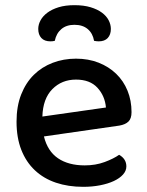

<svg xmlns="http://www.w3.org/2000/svg" viewBox="-20 -709 567 743"><path d="M150 -181Q164 -124 204.5 -96.5Q245 -69 308 -69Q350 -69 385 -82Q420 -95 441 -110Q469 -94 469 -65Q469 -48 456 -33.5Q443 -19 420.5 -8.5Q398 2 367.5 8Q337 14 302 14Q244 14 196.5 -2Q149 -18 115 -50Q81 -82 62.5 -129Q44 -176 44 -238Q44 -298 62 -343.5Q80 -389 111 -419.5Q142 -450 184 -466Q226 -482 274 -482Q322 -482 361.5 -466.5Q401 -451 429.5 -423.5Q458 -396 473.5 -358Q489 -320 489 -275Q489 -250 477 -238.5Q465 -227 442 -223ZM274 -401Q219 -401 182.5 -364Q146 -327 144 -258L390 -293Q386 -338 357 -369.5Q328 -401 274 -401ZM268 -613Q237 -613 217.5 -596.5Q198 -580 192 -551Q188 -550 184 -549.5Q180 -549 175 -549Q152 -549 140 -562Q128 -575 128 -597Q128 -614 137 -630.5Q146 -647 163.5 -660Q181 -673 207 -681Q233 -689 268 -689Q304 -689 330.5 -681Q357 -673 374.5 -660Q392 -647 400.5 -630.5Q409 -614 409 -597Q409 -575 397 -562Q385 -549 362 -549Q354 -549 344 -551Q339 -580 319.5 -596.5Q300 -613 268 -613Z"/></svg>

Font: Baloo Thambi 2 Medium
Style: Regular
Weight: 500
Designer: Aadarsh Rajan and Ek Type
Foundry: Ek Type
Version: Version 1.640;hotconv 1.0.111;makeotfexe 2.5.65597; ttfautoh